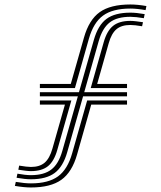

<svg xmlns="http://www.w3.org/2000/svg" viewBox="-20 -829 720 857"><path d="M46.5 0.8 50.5 -17.2Q89.8 -10.5 118 -10.5Q196.2 -10.5 239 -41.8Q281.8 -73 302.2 -145.2L369 -380.5H547V-362H387.2L324.2 -140Q301.8 -60.8 253.9 -26.5Q206 7.8 118 7.8Q88.2 7.8 46.5 0.8ZM61.8 -71.5 65.5 -89.8Q82.2 -87 95.8 -85.4Q109.2 -83.8 118 -83.8Q157 -83.8 179.2 -102.8Q201.5 -121.8 214 -165.8L269.8 -362H158V-380.5H298.5L236 -160.8Q221.8 -109.8 194.4 -87.5Q167 -65.2 118 -65.2Q108.2 -65.2 93.6 -67Q79 -68.8 61.8 -71.5ZM158 -436V-454.5H296L354.8 -661.2Q377.2 -740.5 425.1 -774.8Q473 -809 562 -809Q593.8 -809 633.5 -802L629.8 -783.8Q590.8 -790.8 562 -790.8Q483 -790.8 440.1 -759.5Q397.2 -728.2 376.8 -656.2L314.5 -436ZM385 -436 443 -641Q457.5 -691.8 485 -713.8Q512.5 -735.8 562 -735.8Q572 -735.8 586.6 -734.1Q601.2 -732.5 618.2 -729.8L614.2 -711.8Q581 -717.5 562 -717.5Q522.2 -717.5 499.9 -698.6Q477.5 -679.8 465.2 -636L413.8 -454.5H547V-436ZM54 -35.5 57.8 -53.8Q94 -47.2 118 -47.2Q176.8 -47.2 209.2 -72.4Q241.8 -97.5 258.2 -155.5L327.5 -399H158V-417.5H332.5L399 -651.2Q417.5 -716.2 455 -744.4Q492.5 -772.5 562 -772.5Q588.5 -772.5 625.8 -766L622 -747.8Q604.5 -750.8 588.9 -752.4Q573.2 -754 562 -754Q502.5 -754 470 -729Q437.5 -704 420.8 -646.2L356 -417.5H547V-399H350.8L280.2 -150.2Q261.8 -85.2 224.1 -57Q186.5 -28.8 118 -28.8Q92.8 -28.8 54 -35.5Z"/></svg>

Font: Big Shoulders Inline Text Thin
Style: Bold
Weight: 700
Version: Version 2.002